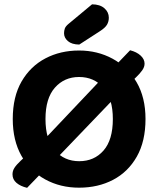

<svg xmlns="http://www.w3.org/2000/svg" viewBox="-20 -860 740 897"><path d="M190.9 -69.9 106.6 17.5Q75.6 10.2 57 -5.7Q38.4 -21.6 38.4 -45.5Q38.4 -61.6 47.3 -75.6Q56.2 -89.7 76.5 -108.8L109.8 -140ZM615.9 -499.2 585 -469.4 517.7 -552.2 587.8 -625.2Q618.5 -617.4 636.9 -600.5Q655.4 -583.5 655.4 -562.7Q655.4 -546.8 644.2 -531.1Q633 -515.4 615.9 -499.2ZM523.9 -411.3 229 -103.8 181.4 -202.7 454.8 -491.4ZM659.8 -304Q659.8 -200 619.2 -128.4Q578.5 -56.7 508.5 -20Q438.4 16.8 349.3 16.8Q262 16.8 191.4 -21.7Q120.9 -60.2 80.2 -132Q39.6 -203.8 39.6 -304Q39.6 -408 80.8 -479.3Q122.1 -550.5 192.2 -587.3Q262.2 -624 349.3 -624Q435.1 -624 505.6 -585.9Q576 -547.8 617.9 -476.4Q659.8 -405 659.8 -304ZM507.2 -304Q507.2 -399.5 463.5 -449.9Q419.8 -500.3 349.3 -500.3Q280.6 -500.3 236.6 -450.6Q192.5 -401 192.5 -304Q192.5 -207.2 236.4 -157.1Q280.4 -106.9 350.1 -106.9Q420 -106.9 463.6 -156.6Q507.2 -206.3 507.2 -304ZM300 -748.3 410 -839.8Q447.2 -839.5 467.8 -821.4Q488.4 -803.3 488.4 -777.2Q488.4 -759.4 479.9 -744.7Q471.4 -730 446.7 -714.2L350.3 -651.8Q315.4 -652.3 297.3 -667.9Q279.2 -683.5 279.2 -704.6Q279.2 -716.2 282.8 -726.6Q286.4 -737 300 -748.3Z"/></svg>

Font: Baloo Bhaijaan 2
Style: Regular
Weight: 400
Designer: Sanskriti Dholi, Noopur Datye and Ek Type
Foundry: Ek Type
Version: Version 1.701